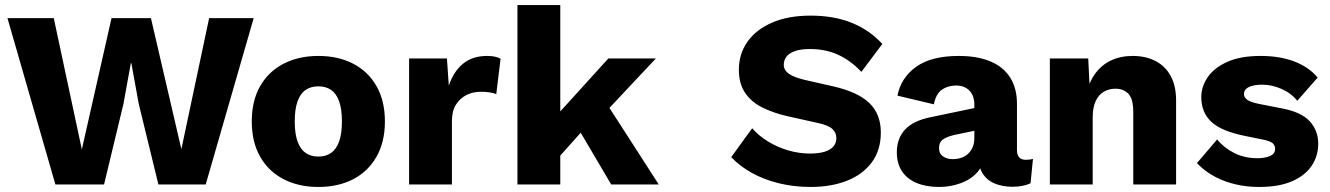

<svg xmlns="http://www.w3.org/2000/svg" viewBox="-20 -732 5279 762"><path d="M199.8 0 9.6 -660H193.4L304.8 -139L422.6 -660H579L699.8 -140L810 -660H986.8L796.4 0H608.6L530.6 -320L501.4 -481H499.2L470 -320L393 0Z M1243.4 -510Q1322.2 -510 1381.5 -479.3Q1440.8 -448.6 1474.2 -390.4Q1507.6 -332.2 1507.6 -250Q1507.6 -168.4 1474.2 -109.9Q1440.8 -51.4 1381.5 -20.7Q1322.2 10 1243.4 10Q1165.6 10 1105.8 -20.7Q1046 -51.4 1012.6 -109.9Q979.2 -168.4 979.2 -250Q979.2 -332.2 1012.6 -390.4Q1046 -448.6 1105.8 -479.3Q1165.6 -510 1243.4 -510ZM1243.4 -389.4Q1214 -389.4 1193 -375.1Q1172 -360.8 1160.9 -330Q1149.8 -299.2 1149.8 -250Q1149.8 -201.2 1160.9 -170.5Q1172 -139.8 1193 -125.2Q1214 -110.6 1243.4 -110.6Q1273.4 -110.6 1294.1 -125.2Q1314.8 -139.8 1325.9 -170.5Q1337 -201.2 1337 -250Q1337 -299.2 1325.9 -330Q1314.8 -360.8 1294.1 -375.1Q1273.4 -389.4 1243.4 -389.4Z M1603.6 0V-500H1753.8L1761.2 -392.2Q1779.8 -447.8 1817.3 -478.9Q1854.8 -510 1913.4 -510Q1932.4 -510 1945.8 -506.8Q1959.2 -503.6 1966.6 -498.8L1949.6 -358.6Q1939.8 -362.6 1924.4 -365.2Q1909 -367.8 1887.4 -367.8Q1857 -367.8 1831.2 -354.9Q1805.4 -342 1789.5 -316.6Q1773.6 -291.2 1773.6 -252V0Z M2583 -500 2343 -244.4 2311.4 -235 2168.4 -75.2 2166.6 -249 2394.4 -500ZM2203.6 -712V0H2033.6V-712ZM2369.2 -349.6 2594.4 0H2405.6L2258.4 -250Z M3197.4 -670Q3289.2 -670 3359.7 -641.7Q3430.2 -613.4 3481.8 -557.6L3398.6 -446.8Q3355.6 -492.2 3306.1 -514.8Q3256.6 -537.4 3194.2 -537.4Q3157.4 -537.4 3134.3 -529Q3111.2 -520.6 3100.9 -506.6Q3090.6 -492.6 3090.6 -474.8Q3090.6 -453.6 3110.5 -439.4Q3130.4 -425.2 3173.6 -415L3285.4 -389.6Q3384 -367.4 3429.9 -323.4Q3475.8 -279.4 3475.8 -206.2Q3475.8 -135.8 3439.8 -87.5Q3403.8 -39.2 3341.1 -14.6Q3278.4 10 3197.2 10Q3130.6 10 3071 -4.7Q3011.4 -19.4 2963.4 -46.1Q2915.4 -72.8 2882 -108.4L2965.2 -223Q2990.2 -194 3026.8 -171.3Q3063.4 -148.6 3106.8 -135.6Q3150.2 -122.6 3195 -122.6Q3229.2 -122.6 3252.3 -129.7Q3275.4 -136.8 3287.3 -150.5Q3299.2 -164.2 3299.2 -183Q3299.8 -204.2 3284.5 -219.2Q3269.2 -234.2 3227.4 -243.6L3105.4 -270.8Q3049.2 -283.6 3005.4 -305.4Q2961.6 -327.2 2937 -363.7Q2912.4 -400.2 2912.4 -455.4Q2912.4 -517.4 2946.1 -565.8Q2979.8 -614.2 3043.7 -642.1Q3107.6 -670 3197.4 -670Z M3846.9 -317.4Q3846.9 -352 3827.5 -372.3Q3808 -392.6 3774.7 -392.6Q3742.4 -392.6 3718.6 -376.4Q3694.7 -360.2 3686.3 -318L3541.7 -352.4Q3555.8 -423.9 3616.1 -467Q3676.3 -510 3785.3 -510Q3858 -510 3909.8 -488.7Q3961.5 -467.4 3988.8 -424.7Q4016.1 -381.9 4016.1 -320V-137.1Q4016.1 -97.8 4050.8 -97.8Q4069.5 -97.8 4079.6 -101.8L4070 -4.6Q4040.1 9.3 3996.6 9.3Q3957.7 8.6 3928 -3.5Q3898.3 -15.6 3881.3 -41.1Q3864.4 -66.6 3863.7 -105.5V-112.1L3883 -119.2Q3883.8 -75.8 3858.1 -47.5Q3832.4 -19.2 3791.8 -4.6Q3751.2 10 3707.3 10Q3655.8 10 3617.9 -5.8Q3580.1 -21.6 3559.7 -52.3Q3539.3 -83 3539.3 -128.4Q3539.3 -182.4 3571.9 -217.7Q3604.4 -253.1 3674.4 -267.1L3862.9 -306.4L3862.3 -216.2L3765.7 -196Q3736.4 -188.9 3721.6 -178.1Q3706.8 -167.3 3706.8 -144.2Q3706.8 -122 3722.9 -111.2Q3739.1 -100.4 3760.8 -100.4Q3777.6 -100.4 3793.5 -105.3Q3809.3 -110.2 3821 -120.8Q3832.8 -131.4 3839.9 -147Q3846.9 -162.6 3846.9 -185.4Z M4146.6 0V-500H4298.8L4307.6 -328L4288.6 -347.4Q4299.2 -400.6 4324.4 -436.8Q4349.6 -473 4388.1 -491.5Q4426.6 -510 4475.4 -510Q4527 -510 4565.6 -490.1Q4604.2 -470.2 4625.9 -430.9Q4647.6 -391.6 4647.6 -333.2V0H4477.6V-287.8Q4477.6 -340.2 4458 -360.1Q4438.4 -380 4406.8 -380Q4382.8 -380 4362.1 -368.7Q4341.4 -357.4 4329 -332Q4316.6 -306.6 4316.6 -264.8V0Z M4976.9 10Q4902 10 4837.7 -14.5Q4773.5 -39 4730.5 -84.8L4810.6 -178.7Q4835.7 -146.9 4877.1 -125.5Q4918.5 -104.1 4969.6 -104.1Q5000.8 -104.1 5020.8 -113Q5040.7 -121.8 5040.7 -141.5Q5040.7 -154.6 5031 -163.5Q5021.2 -172.3 4991 -178.3L4921.5 -192.4Q4826.7 -211.4 4787.2 -248.8Q4747.6 -286.2 4747.6 -347Q4747.6 -388 4772.9 -425.3Q4798.1 -462.5 4850.3 -486.3Q4902.5 -510 4983.3 -510Q5059.3 -510 5117.1 -487.9Q5174.9 -465.8 5209.4 -424.1L5128.5 -332Q5104.4 -362.4 5066 -379.1Q5027.7 -395.9 4989.7 -395.9Q4966 -395.9 4949.5 -391.3Q4933.1 -386.7 4925 -378.7Q4917 -370.7 4917 -358.6Q4917 -345.8 4929.6 -336.2Q4942.2 -326.7 4976.3 -319.7L5067.3 -301.9Q5143.8 -287.6 5177.8 -250.9Q5211.7 -214.2 5211.7 -161.7Q5211.7 -113.3 5185.9 -74.4Q5160 -35.5 5108 -12.7Q5056 10 4976.9 10Z"/></svg>

Font: Work Sans
Style: Regular
Weight: 400
Designer: Wei Huang
Foundry: Wei Huang
Version: Version 2.006; ttfautohint (v1.8.1.43-b0c9)